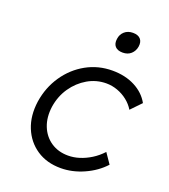

<svg xmlns="http://www.w3.org/2000/svg" viewBox="-138 -844 841 953"><g transform="rotate(20 283.0 -367.0)"><path d="M292 10Q218 10 165 -25.5Q112 -61 87 -122.5Q62 -184 73 -262Q85 -340 127 -401.5Q169 -463 232 -498Q295 -533 370 -533Q437 -533 488.5 -506.5Q540 -480 566 -433L514 -379Q499 -404 475 -423Q451 -442 422 -452.5Q393 -463 363 -463Q310 -463 264.5 -436.5Q219 -410 188 -365Q157 -320 148 -262Q140 -204 158 -158.5Q176 -113 214.5 -87Q253 -61 305 -61Q335 -61 365 -70.5Q395 -80 424 -98Q453 -116 478 -143L515 -89Q474 -44 413.5 -17Q353 10 292 10ZM385 -634Q358 -634 345 -648.5Q332 -663 336 -689Q339 -713 356.5 -728.5Q374 -744 401 -744Q428 -744 441 -729.5Q454 -715 450 -689Q446 -665 429 -649.5Q412 -634 385 -634Z"/></g></svg>

Font: Lexend Light
Style: Italic
Weight: 300
Italic angle: -8.13011°
Designer: Bonnie Shaver-Troup, Thomas Jockin
Foundry: Lexend
Version: Version 1.007